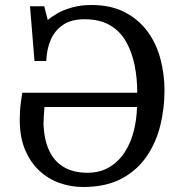

<svg xmlns="http://www.w3.org/2000/svg" viewBox="-20 -737 738 768"><path d="M312 11Q264 11 218.5 -5Q173 -21 137.5 -54Q102 -87 80.5 -137.5Q59 -188 59 -257Q59 -273 60 -291Q61 -309 63.5 -328Q66 -347 69 -366H529Q529 -424 518.5 -476Q508 -528 484.5 -570Q461 -612 420 -636Q379 -660 318 -660Q265 -660 232 -637.5Q199 -615 183 -578Q167 -541 165 -493H118L100 -712H157L171 -657Q186 -670 210.5 -684Q235 -698 269.5 -707.5Q304 -717 345 -717Q424 -717 479.5 -688Q535 -659 570.5 -610.5Q606 -562 622 -500.5Q638 -439 638 -375Q638 -305 621.5 -236.5Q605 -168 567 -112Q529 -56 466.5 -22.5Q404 11 312 11ZM330 -46Q381 -46 418.5 -69Q456 -92 480 -130Q504 -168 515.5 -214.5Q527 -261 528 -309H158Q157 -298 155.5 -275.5Q154 -253 154 -243Q156 -179 176.5 -135Q197 -91 235.5 -68.5Q274 -46 330 -46Z"/></svg>

Font: Literata 18pt
Style: Regular
Weight: 400
Designer: Latin by Veronika Burian and Jose Scaglione. Greek by Irene Vlachou. Cyrillic by Vera Evstafieva.
Foundry: TypeTogether
Version: Version 3.103;gftools[0.9.29]